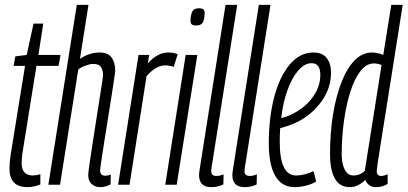

<svg xmlns="http://www.w3.org/2000/svg" viewBox="-20 -760 1677 790"><path d="M146 -43V-1Q120 10 93 10Q19 10 19 -66Q19 -93 24 -124L83 -489H36L43 -528L90 -534L118 -663H158L138 -534H229L221 -489H130L72 -128Q71 -117 70 -107.5Q69 -98 69 -90Q69 -38 115 -38Q128 -38 146 -43Z M392 -58Q392 -37 414 -37Q418 -37 423.5 -38Q429 -39 436 -42L435 -1Q423 5 413 7.5Q403 10 392 10Q371 10 357 -3Q343 -16 343 -39Q343 -48 347.5 -80Q352 -112 359 -157Q366 -202 373.5 -250.5Q381 -299 388 -343Q395 -387 399.5 -416.5Q404 -446 404 -451Q404 -470 396 -483.5Q388 -497 363 -497Q351 -497 333 -490.5Q315 -484 302 -474L227 0H179L296 -740H344L309 -518Q348 -544 390 -544Q424 -544 439 -523.5Q454 -503 454 -471Q454 -464 449.5 -433.5Q445 -403 438 -358.5Q431 -314 423 -264.5Q415 -215 408 -170.5Q401 -126 396.5 -95.5Q392 -65 392 -58Z M594 -534 588 -499Q628 -544 672 -544Q695 -544 711 -537L695 -485Q678 -491 660 -491Q642 -491 623.5 -481Q605 -471 583 -447L513 0H466L550 -534Z M799 -726Q810 -726 816.5 -721.5Q823 -717 822 -704Q821 -679 814 -667Q807 -655 787 -655Q776 -655 769.5 -659.5Q763 -664 764 -677Q765 -702 772 -714Q779 -726 799 -726ZM660 0 744 -534H792L707 0Z M908 -740H956L855 -99Q852 -83 850.5 -72.5Q849 -62 849 -55Q849 -36 871 -36Q883 -36 900 -42L899 -1Q876 10 850 10Q823 10 811 -3Q799 -16 799 -40Q799 -46 800 -52.5Q801 -59 802 -66Z M1045 -740H1093L992 -99Q989 -83 987.5 -72.5Q986 -62 986 -55Q986 -36 1008 -36Q1020 -36 1037 -42L1036 -1Q1013 10 987 10Q960 10 948 -3Q936 -16 936 -40Q936 -46 937 -52.5Q938 -59 939 -66Z M1281 -13Q1263 -2 1238.5 4Q1214 10 1193 10Q1139 10 1112.5 -36.5Q1086 -83 1086 -170Q1086 -277 1108.5 -361.5Q1131 -446 1172.5 -495Q1214 -544 1270 -544Q1307 -544 1324.5 -521Q1342 -498 1342 -462Q1342 -397 1303 -343Q1264 -289 1205 -259Q1171 -242 1133 -233Q1131 -206 1131 -177Q1131 -38 1198 -38Q1233 -38 1270 -56ZM1262 -500Q1234 -500 1208.5 -471.5Q1183 -443 1164 -392.5Q1145 -342 1137 -274Q1168 -281 1198 -299Q1242 -324 1270 -365Q1298 -406 1298 -452Q1298 -500 1262 -500Z M1527 10Q1495 10 1483 -20Q1472 -8 1455 1Q1438 10 1419 10Q1338 10 1338 -128Q1338 -215 1350.5 -290.5Q1363 -366 1385.5 -423Q1408 -480 1439.5 -512Q1471 -544 1511 -544Q1532 -544 1557 -534L1590 -740H1637Q1606 -545 1585.5 -414.5Q1565 -284 1552.5 -207Q1540 -130 1535 -95.5Q1530 -61 1530 -57Q1530 -36 1548 -36Q1555 -36 1561.5 -38Q1568 -40 1575 -43V-3Q1553 10 1527 10ZM1434 -38Q1462 -38 1481 -57L1550 -493Q1541 -496 1534 -497.5Q1527 -499 1518 -499Q1488 -499 1463.5 -468Q1439 -437 1422 -384Q1405 -331 1395.5 -264Q1386 -197 1386 -125Q1386 -86 1398.5 -62Q1411 -38 1434 -38Z"/></svg>

Font: Georama ExtraCondensed Light
Style: Italic
Weight: 300
Width: 2
Italic angle: -9°
Designer: Jean-Baptiste Levee
Foundry: Production Type
Version: Version 1.000